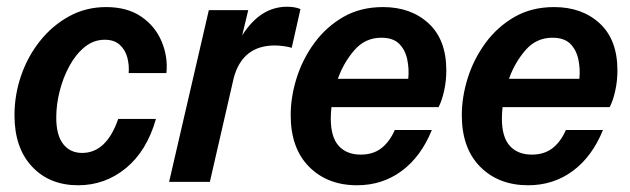

<svg xmlns="http://www.w3.org/2000/svg" viewBox="-20 -540 1870 570"><path d="M212 10Q127 10 75 -45.5Q23 -101 23 -198Q23 -258 42.5 -315Q62 -372 98.5 -418Q135 -464 185 -491.5Q235 -519 295 -519Q358 -519 399.5 -490.5Q441 -462 460 -416.5Q479 -371 474 -323H362Q364 -346 358 -369Q352 -392 335.5 -407Q319 -422 291 -422Q258 -422 231.5 -400.5Q205 -379 186 -344Q167 -309 157 -269Q147 -229 147 -191Q147 -139 167.5 -112.5Q188 -86 224 -86Q296 -86 331 -187H443Q416 -92 354 -41Q292 10 212 10Z M482 0 600 -510H717L699 -435Q753 -520 832 -520Q856 -520 872 -513L846 -398Q837 -401 822.5 -403Q808 -405 796 -405Q700 -405 674 -309L603 0Z M1040 10Q952 10 897.5 -45Q843 -100 843 -198Q843 -252 860.5 -308Q878 -364 913 -412Q948 -460 999 -489.5Q1050 -519 1117 -519Q1200 -519 1252.5 -470.5Q1305 -422 1305 -331Q1305 -300 1298.5 -270.5Q1292 -241 1282 -222H964Q962 -204 962 -188Q962 -133 985.5 -107Q1009 -81 1051 -81Q1087 -81 1111.5 -99.5Q1136 -118 1152 -154H1262Q1230 -75 1172.5 -32.5Q1115 10 1040 10ZM1112 -428Q1064 -428 1032 -391Q1000 -354 983 -306H1192Q1195 -335 1189 -363.5Q1183 -392 1165 -410Q1147 -428 1112 -428Z M1548 10Q1460 10 1405.5 -45Q1351 -100 1351 -198Q1351 -252 1368.5 -308Q1386 -364 1421 -412Q1456 -460 1507 -489.5Q1558 -519 1625 -519Q1708 -519 1760.5 -470.5Q1813 -422 1813 -331Q1813 -300 1806.5 -270.5Q1800 -241 1790 -222H1472Q1470 -204 1470 -188Q1470 -133 1493.5 -107Q1517 -81 1559 -81Q1595 -81 1619.5 -99.5Q1644 -118 1660 -154H1770Q1738 -75 1680.5 -32.5Q1623 10 1548 10ZM1620 -428Q1572 -428 1540 -391Q1508 -354 1491 -306H1700Q1703 -335 1697 -363.5Q1691 -392 1673 -410Q1655 -428 1620 -428Z"/></svg>

Font: Instrument Sans SemiCondensed SemiBold Italic
Style: Regular
Weight: 600
Width: 4
Italic angle: -13°
Designer: Rodrigo Fuenzalida
Foundry: fragTYPE
Version: Version 1.000; ttfautohint (v1.8.4.7-5d5b);gftools[0.9.28]